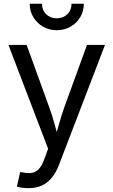

<svg xmlns="http://www.w3.org/2000/svg" viewBox="-20 -773 591 1000"><path d="M67.9 199.2 85 123.5 103.5 125.5Q127.9 130.9 147.9 127Q168 123 183.8 105.5Q199.7 87.9 211.9 52.7L230.5 1.5L23.9 -539.1H118.7L233.9 -221.2Q251.5 -173.8 264.2 -126.7Q276.9 -79.6 290.5 -35.2H260.7Q274.4 -79.6 287.4 -126.7Q300.3 -173.8 317.4 -221.2L433.1 -539.1H526.9L287.6 84.5Q272 126 249.3 153.3Q226.6 180.7 196.5 193.8Q166.5 207 128.9 207Q107.9 207 91.8 204.3Q75.7 201.7 67.9 199.2ZM275.4 -615.7Q236.3 -615.7 204.3 -634Q172.4 -652.3 153.6 -683.6Q134.8 -714.8 134.8 -753.4H198.7Q198.7 -720.2 220.5 -699Q242.2 -677.7 275.4 -677.7Q309.1 -677.7 330.8 -699Q352.5 -720.2 352.5 -753.4H416.5Q416.5 -714.8 397.9 -683.6Q379.4 -652.3 347.4 -634Q315.4 -615.7 275.4 -615.7Z"/></svg>

Font: Inter 18pt
Style: Regular
Weight: 400
Designer: Rasmus Andersson
Foundry: rsms
Version: Version 4.001;git-66647c0bb